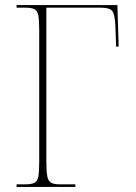

<svg xmlns="http://www.w3.org/2000/svg" viewBox="-20 -734 536 754"><path d="M45 0V-10H78Q103 -10 115 -16Q127 -22 130.5 -40.5Q134 -59 134 -98V-616Q134 -655 130.5 -673.5Q127 -692 115 -698Q103 -704 78 -704H45V-714H441L446 -551H436L433 -635Q431 -676 421.5 -690Q412 -704 373 -704H162V-98Q162 -59 166 -40.5Q170 -22 181.5 -16Q193 -10 218 -10H276V0Z"/></svg>

Font: Noto Serif Display SemiCondensed Thin
Style: Regular
Weight: 100
Width: 4
Designer: Monotype Design Team
Foundry: Monotype Imaging Inc.
Version: Version 2.009